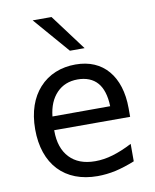

<svg xmlns="http://www.w3.org/2000/svg" viewBox="-91 -886 783 969"><g transform="rotate(-10 301.0 -401.5)"><path d="M302.2 -633.3H377.4L240.2 -816.9H143.6ZM330.6 14.2C360.8 14.2 393.1 10.7 423.8 3.9C450.2 -2 488.3 -13.7 522.5 -27.8V-117.2C486.8 -98.6 453.6 -85 422.4 -75.7C391.1 -66.4 361.3 -62 332 -62C272.9 -62 231 -79.6 201.2 -110.8C169.9 -143.6 154.3 -189.5 154.3 -249V-252H543.5V-295.9C543.5 -378.4 522 -444.3 483.4 -489.7C444.8 -535.2 389.2 -560.1 316.9 -560.1C243.7 -560.1 177.7 -534.7 130.4 -481.9C86.9 -433.6 60.5 -363.8 60.5 -272.5C60.5 -184.1 85.4 -111.8 132.3 -62C179.2 -12.2 247.1 14.2 330.6 14.2ZM157.7 -321.8C163.1 -372.6 179.7 -412.1 207.5 -440.9C235.4 -469.7 271 -483.9 314.9 -483.9C357.9 -483.9 393.1 -470.2 416.5 -442.9C438 -418 452.1 -377.9 453.6 -322.3Z"/></g></svg>

Font: Hack
Style: Regular
Weight: 400
Monospace: yes
Designer: Christopher Simpkins
Foundry: Christopher Simpkins
Version: Version 2.010